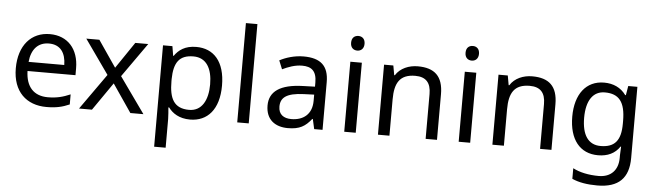

<svg xmlns="http://www.w3.org/2000/svg" viewBox="-56 -992 4986 1464"><g transform="rotate(5 2437.0 -260.0)"><path d="M292 -546C150 -546 55 -440 55 -264C55 -85 160 10 313 10C386 10 434 -1 489 -25V-102C433 -78 385 -65 317 -65C210 -65 149 -130 146 -251H513V-304C513 -450 429 -546 292 -546ZM291 -474C380 -474 420 -412 421 -321H148C157 -417 207 -474 291 -474Z M756 -274 562 0H661L809 -214L955 0H1055L860 -274L1045 -536H946L809 -334L671 -536H571Z M1413 -546C1326 -546 1278 -509 1246 -463H1242L1230 -536H1158V240H1246V20C1246 -5 1242 -45 1240 -68H1246C1277 -26 1329 10 1412 10C1545 10 1633 -86 1633 -269C1633 -454 1545 -546 1413 -546ZM1397 -472C1496 -472 1542 -392 1542 -270C1542 -150 1496 -63 1399 -63C1282 -63 1246 -137 1246 -269V-286C1248 -411 1288 -472 1397 -472Z M1861 0V-760H1773V0Z M2234 -545C2164 -545 2098 -524 2051 -499L2078 -433C2122 -454 2173 -474 2229 -474C2299 -474 2340 -444 2340 -355V-323L2249 -320C2074 -315 1992 -256 1992 -149C1992 -40 2064 10 2161 10C2251 10 2294 -17 2341 -76H2345L2362 0H2426V-365C2426 -490 2364 -545 2234 -545ZM2260 -259 2339 -262V-214C2339 -110 2271 -61 2181 -61C2123 -61 2083 -88 2083 -148C2083 -216 2126 -254 2260 -259Z M2637 -737C2608 -737 2585 -720 2585 -681C2585 -643 2608 -625 2637 -625C2664 -625 2688 -643 2688 -681C2688 -720 2664 -737 2637 -737ZM2680 -536H2592V0H2680Z M3108 -546C3040 -546 2974 -519 2939 -463H2934L2921 -536H2850V0H2938V-278C2938 -403 2976 -472 3095 -472C3177 -472 3215 -429 3215 -343V0H3302V-349C3302 -487 3236 -546 3108 -546Z M3513 -737C3484 -737 3461 -720 3461 -681C3461 -643 3484 -625 3513 -625C3540 -625 3564 -643 3564 -681C3564 -720 3540 -737 3513 -737ZM3556 -536H3468V0H3556Z M3984 -546C3916 -546 3850 -519 3815 -463H3810L3797 -536H3726V0H3814V-278C3814 -403 3852 -472 3971 -472C4053 -472 4091 -429 4091 -343V0H4178V-349C4178 -487 4112 -546 3984 -546Z M4534 -546C4396 -546 4314 -438 4314 -267C4314 -92 4396 10 4535 10C4608 10 4664 -16 4701 -71H4705C4704 -59 4702 -21 4702 -5V16C4702 110 4646 167 4554 167C4477 167 4407 152 4356 125V206C4407 229 4471 240 4549 240C4713 240 4789 162 4789 9V-536H4719L4707 -465H4702C4662 -520 4604 -546 4534 -546ZM4546 -472C4654 -472 4703 -413 4703 -267V-246C4703 -117 4656 -62 4548 -62C4454 -62 4405 -134 4405 -266C4405 -398 4456 -472 4546 -472Z"/></g></svg>

Font: Noto Sans Hebrew Droid
Style: Bold
Weight: 700
Designer: Monotype Design Team
Foundry: Monotype Imaging Inc.
Version: Version 1.100